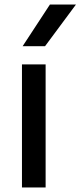

<svg xmlns="http://www.w3.org/2000/svg" viewBox="-20 -828 356 848"><path d="M77 0V-543.5H181.5V0ZM80 -624 200.5 -808H315.5L179 -624Z"/></svg>

Font: Encode Sans Semi Expanded Medium
Style: Regular
Weight: 500
Width: 6
Designer: Multiple Designers
Foundry: Impallari Type
Version: Version 3.000; ttfautohint (v1.8.3) -l 8 -r 50 -G 200 -x 14 